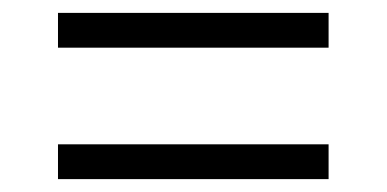

<svg xmlns="http://www.w3.org/2000/svg" viewBox="-20 -421 601 298"><path d="M70 -347V-401H490V-347ZM70 -143V-197H490V-143Z"/></svg>

Font: Spectral
Style: Bold
Weight: 700
Designer: Jean-Baptiste Levee
Foundry: Production Type
Version: Version 2.001